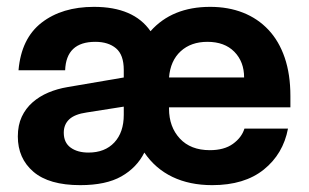

<svg xmlns="http://www.w3.org/2000/svg" viewBox="-20 -530 902 560"><path d="M599 10Q533 10 483 -14Q433 -38 401 -85Q379 -41 334 -15.5Q289 10 214 10Q123 10 77.5 -29Q32 -68 32 -132Q32 -165 43.5 -189.5Q55 -214 75 -231.5Q95 -249 121 -260Q147 -271 177 -276L341 -304V-326Q341 -370 318.5 -389Q296 -408 258 -408Q173 -408 170 -325H34Q42 -418 101.5 -464Q161 -510 254 -510Q370 -510 419 -439Q482 -510 593 -510Q646 -510 689 -493Q732 -476 763 -443Q794 -410 810.5 -361.5Q827 -313 827 -250V-217H473V-213Q473 -160 504.5 -126Q536 -92 592 -92Q634 -92 659.5 -110.5Q685 -129 693 -155H820Q806 -81 749.5 -35.5Q693 10 599 10ZM166 -143Q166 -114 186 -99.5Q206 -85 238 -85Q286 -85 313.5 -114.5Q341 -144 341 -195V-219L233 -202Q198 -197 182 -182Q166 -167 166 -143ZM692 -304Q692 -350 663.5 -379Q635 -408 585 -408Q537 -408 507 -380.5Q477 -353 473 -304Z"/></svg>

Font: CyStack Display
Style: Bold
Weight: 700
Designer: Weizhong Zhang
Foundry: 本地遙控
Version: Version 1.000;Glyphs 3.1.2 (3151)